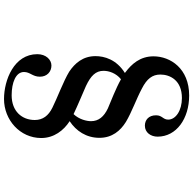

<svg xmlns="http://www.w3.org/2000/svg" viewBox="-23 -870 985 980"><g transform="rotate(90 470.0 -379.5)"><path d="M598 -242C648 -275 683 -327 683 -394C683 -459 647 -501 602 -529C552 -559 483 -583 431 -611C382 -636 360 -664 360 -705C360 -754 389 -815 480 -815C543 -815 590 -784 590 -745C590 -718 568 -715 568 -683C568 -645 592 -626 621 -626C656 -626 677 -656 677 -691C677 -787 585 -852 467 -852C329 -852 267 -756 267 -670C267 -601 307 -558 348 -527L352 -524C283 -481 266 -419 266 -374C266 -310 302 -269 345 -240C392 -211 486 -176 529 -154C570 -134 592 -105 592 -64C592 1 548 54 466 54C401 54 347 33 347 -9C347 -40 371 -53 371 -90C371 -127 345 -149 314 -149C284 -149 256 -121 256 -77C256 42 388 93 485 93C591 93 684 12 684 -97C684 -162 645 -212 598 -242ZM341 -415C341 -443 353 -479 384 -504C432 -477 496 -453 533 -437C575 -417 598 -390 598 -351C598 -329 589 -290 562 -262C516 -284 462 -306 419 -325C366 -350 341 -375 341 -415Z"/></g></svg>

Font: Shippori Mincho OTF
Style: Bold
Weight: 800
Designer: FONTDASU
Foundry: FONTDASU / Google Inc. / but / Adobe
Version: Version 3.300;hotconv 1.0.109;makeotfexe 2.5.65596